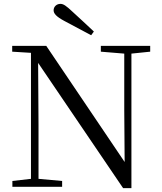

<svg xmlns="http://www.w3.org/2000/svg" viewBox="-20 -965 836 992"><path d="M465 -802C427 -838 389 -873 354 -905C322 -935 308 -945 292 -945C272 -945 257 -930 257 -912C257 -895 271 -879 312 -857C358 -832 404 -808 451 -783ZM616 7H659V-688L756 -698V-728H501V-698L622 -688V-395L624 -128L219 -728H43V-698L140 -692V-41L44 -30V0H301V-30L179 -41V-319L177 -640Z"/></svg>

Font: Noto Serif CJK KR
Style: Regular
Weight: 400
Designer: Ryoko NISHIZUKA 西塚涼子 (kana & ideographs); Frank Grießhammer (Latin, Greek & Cyrillic); Wenlong ZHANG 张文龙 (bopomofo); San
Foundry: Adobe
Version: Version 2.001;hotconv 1.1.0;makeotfexe 2.6.0